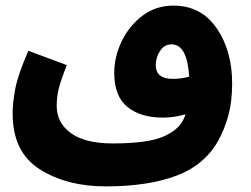

<svg xmlns="http://www.w3.org/2000/svg" viewBox="-20 -476 894 684"><path d="M757 26Q780 -15 793.5 -64.5Q807 -114 807 -179Q807 -296 751.5 -376Q696 -456 598 -456Q535 -456 487.5 -420Q440 -384 413.5 -329Q387 -274 387 -216Q387 -133 434 -95Q481 -57 560 -57Q601 -57 641 -69Q639 -64 637 -58Q620 -15 563.5 10Q507 35 381 35Q284 35 233 -1.5Q182 -38 182 -99Q182 -130 189 -159Q196 -188 218 -244L81 -295Q44 -210 34.5 -160Q25 -110 25 -72Q25 66 121.5 127Q218 188 356 188Q506 188 607 150.5Q708 113 757 26ZM535 -244Q535 -272 550.5 -295Q566 -318 591 -318Q647 -318 654 -203Q625 -195 596 -195Q535 -195 535 -244Z"/></svg>

Font: Noto Sans Arabic Extra
Style: Regular
Weight: 800
Designer: Nadine Chahine - Monotype Design Team
Foundry: Monotype Imaging Inc.
Version: Version 1.902